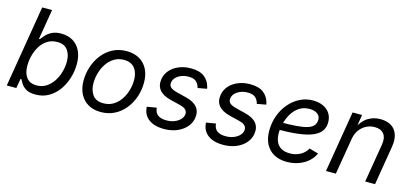

<svg xmlns="http://www.w3.org/2000/svg" viewBox="-62 -1184 3558 1652"><g transform="rotate(15 1717.5 -358.5)"><path d="M289.1 11.7Q236.3 11.7 206.5 -5.6Q176.8 -22.9 162.1 -45.7Q147.5 -68.4 140.1 -84.5H131.3L116.7 0H31.7L152.3 -727.5H240.2L195.3 -458.5H202.6Q215.3 -474.1 234.9 -496.3Q254.4 -518.6 286.9 -535.6Q319.3 -552.7 370.6 -552.7Q430.7 -552.7 474.6 -526.4Q518.6 -500 542.5 -451.2Q566.4 -402.3 566.4 -334.5Q566.4 -271 547.6 -209.2Q528.8 -147.5 493.2 -97.7Q457.5 -47.9 406 -18.1Q354.5 11.7 289.1 11.7ZM277.3 -66.9Q326.2 -66.9 363.5 -90.8Q400.9 -114.7 426.5 -154.1Q452.1 -193.4 465.1 -240Q478 -286.6 478 -332Q478 -394.5 448.5 -434.3Q418.9 -474.1 356 -474.1Q306.6 -474.1 269.5 -450.9Q232.4 -427.7 207.8 -389.2Q183.1 -350.6 170.7 -303.7Q158.2 -256.8 158.2 -209.5Q158.2 -144.5 188 -105.7Q217.8 -66.9 277.3 -66.9Z M870.6 11.7Q804.7 11.7 757.3 -15.9Q710 -43.5 684.3 -93.8Q658.7 -144 658.7 -211.4Q658.7 -276.4 679 -337.4Q699.2 -398.4 737.5 -447Q775.9 -495.6 830.3 -524.2Q884.8 -552.7 953.1 -552.7Q1019 -552.7 1066.9 -525.4Q1114.7 -498 1140.4 -447.8Q1166 -397.5 1166 -329.1Q1166 -263.2 1145.5 -202.1Q1125 -141.1 1086.2 -92.8Q1047.4 -44.4 992.9 -16.4Q938.5 11.7 870.6 11.7ZM872.6 -66.9Q922.9 -66.9 961.2 -90.3Q999.5 -113.8 1025.4 -152.1Q1051.3 -190.4 1064.5 -236.3Q1077.6 -282.2 1077.6 -327.1Q1077.6 -368.7 1064.5 -401.9Q1051.3 -435.1 1023.4 -454.6Q995.6 -474.1 950.7 -474.1Q900.9 -474.1 862.8 -450.7Q824.7 -427.2 798.8 -388.7Q772.9 -350.1 759.8 -304Q746.6 -257.8 746.6 -212.4Q746.6 -150.9 776.4 -108.9Q806.2 -66.9 872.6 -66.9Z M1433.1 11.7Q1378.4 11.7 1337.6 -3.9Q1296.9 -19.5 1272.7 -49.3Q1248.5 -79.1 1243.7 -122.1Q1243.2 -125.5 1242.9 -128.7Q1242.7 -131.8 1242.7 -135.3L1327.6 -149.4Q1331.5 -104.5 1359.4 -85Q1387.2 -65.4 1434.6 -65.4Q1474.1 -65.4 1505.4 -77.6Q1536.6 -89.8 1556.2 -109.9Q1575.7 -129.9 1579.6 -153.8Q1583.5 -179.7 1567.9 -197Q1552.2 -214.4 1513.7 -223.6L1426.3 -245.1Q1355 -262.7 1324 -301.3Q1293 -339.8 1302.7 -399.4Q1310.5 -444.8 1341.8 -479.5Q1373 -514.2 1420.7 -533.4Q1468.3 -552.7 1524.9 -552.7Q1603.5 -552.7 1644.8 -520.8Q1686 -488.8 1699.2 -439Q1700.7 -434.1 1701.9 -429Q1703.1 -423.8 1703.6 -418.5L1623 -403.8Q1616.7 -433.1 1595.5 -455.6Q1574.2 -478 1523.4 -478Q1489.7 -478 1460.9 -466.8Q1432.1 -455.6 1413.3 -436.5Q1394.5 -417.5 1390.6 -393.1Q1385.7 -364.7 1403.8 -348.1Q1421.9 -331.5 1467.8 -320.3L1546.9 -300.8Q1618.2 -283.2 1648.9 -244.6Q1679.7 -206.1 1669.9 -147.9Q1664.1 -113.3 1644 -84Q1624 -54.7 1592.5 -33.2Q1561 -11.7 1520.5 0Q1480 11.7 1433.1 11.7Z M1960.4 11.7Q1905.8 11.7 1865 -3.9Q1824.2 -19.5 1800 -49.3Q1775.9 -79.1 1771 -122.1Q1770.5 -125.5 1770.3 -128.7Q1770 -131.8 1770 -135.3L1855 -149.4Q1858.9 -104.5 1886.7 -85Q1914.6 -65.4 1961.9 -65.4Q2001.5 -65.4 2032.7 -77.6Q2064 -89.8 2083.5 -109.9Q2103 -129.9 2106.9 -153.8Q2110.8 -179.7 2095.2 -197Q2079.6 -214.4 2041 -223.6L1953.6 -245.1Q1882.3 -262.7 1851.3 -301.3Q1820.3 -339.8 1830.1 -399.4Q1837.9 -444.8 1869.1 -479.5Q1900.4 -514.2 1948 -533.4Q1995.6 -552.7 2052.2 -552.7Q2130.9 -552.7 2172.1 -520.8Q2213.4 -488.8 2226.6 -439Q2228 -434.1 2229.2 -429Q2230.5 -423.8 2231 -418.5L2150.4 -403.8Q2144 -433.1 2122.8 -455.6Q2101.6 -478 2050.8 -478Q2017.1 -478 1988.3 -466.8Q1959.5 -455.6 1940.7 -436.5Q1921.9 -417.5 1918 -393.1Q1913.1 -364.7 1931.2 -348.1Q1949.2 -331.5 1995.1 -320.3L2074.2 -300.8Q2145.5 -283.2 2176.3 -244.6Q2207 -206.1 2197.3 -147.9Q2191.4 -113.3 2171.4 -84Q2151.4 -54.7 2119.9 -33.2Q2088.4 -11.7 2047.9 0Q2007.3 11.7 1960.4 11.7Z M2528.8 11.7Q2461.4 11.7 2413.3 -14.6Q2365.2 -41 2339.4 -90.3Q2313.5 -139.6 2313.5 -208.5Q2313.5 -280.3 2336.4 -343.5Q2359.4 -406.7 2400.4 -454.8Q2441.4 -502.9 2495.4 -530.3Q2549.3 -557.6 2611.3 -557.6Q2664.1 -557.6 2703.1 -539.3Q2742.2 -521 2763.7 -487.5Q2785.2 -454.1 2785.2 -408.7Q2785.2 -362.8 2761.5 -330.3Q2737.8 -297.9 2688 -277.3Q2638.2 -256.8 2560.3 -247.3Q2482.4 -237.8 2374.5 -237.8L2386.2 -304.2Q2475.6 -304.2 2535.6 -309.3Q2595.7 -314.5 2631.1 -326.7Q2666.5 -338.9 2681.9 -359.4Q2697.3 -379.9 2697.3 -410.6Q2697.3 -441.9 2671.1 -460.7Q2645 -479.5 2602.5 -479.5Q2547.4 -479.5 2508.5 -452.9Q2469.7 -426.3 2445.3 -384.5Q2420.9 -342.8 2409.4 -296.1Q2397.9 -249.5 2397.9 -209Q2397.9 -168.9 2411.1 -136.5Q2424.3 -104 2454.3 -85Q2484.4 -65.9 2534.2 -65.9Q2586.4 -65.9 2627.2 -88.6Q2668 -111.3 2689 -150.4L2770.5 -127.4Q2740.2 -63 2675 -25.6Q2609.9 11.7 2528.8 11.7Z M3017.1 -324.2 2962.9 0H2875L2965.8 -545.9H3050.3L3028.8 -413.6L3016.1 -416.5Q3052.7 -490.7 3102.5 -521.7Q3152.3 -552.7 3213.4 -552.7Q3270 -552.7 3309.1 -529.3Q3348.1 -505.9 3364.5 -459.5Q3380.9 -413.1 3369.1 -343.8L3312 0H3224.1L3281.2 -342.3Q3292 -406.2 3265.6 -439.9Q3239.3 -473.6 3184.1 -473.6Q3144 -473.6 3108.9 -455.8Q3073.7 -438 3049.3 -404.5Q3024.9 -371.1 3017.1 -324.2Z"/></g></svg>

Font: Inter
Style: Italic
Weight: 400
Italic angle: -9.3988°
Designer: Rasmus Andersson
Foundry: rsms
Version: Version 4.001;git-66647c0bb